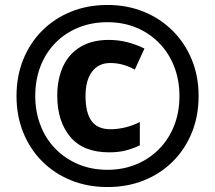

<svg xmlns="http://www.w3.org/2000/svg" viewBox="-20 -744 867 774"><path d="M420 -129.9Q315.5 -129.9 263.2 -192.4Q210.8 -254.8 210.8 -358.2Q210.8 -425.1 234.1 -475.9Q257.4 -526.7 304 -554.9Q350.5 -583.1 418.5 -583.1Q458.1 -583.1 493.7 -573.8Q529.4 -564.6 562.3 -548.2L523.5 -463.4Q498.5 -477 474.4 -483.5Q450.3 -490 424.4 -490Q377.6 -490 351.2 -455.3Q324.8 -420.6 324.8 -357Q324.8 -289.5 349 -256.3Q373.3 -223 425.8 -223Q454.3 -223 485 -230.4Q515.6 -237.8 543.7 -252.1V-158.2Q515.4 -144.6 486.4 -137.3Q457.5 -129.9 420 -129.9ZM413.6 10Q333.6 10 266.6 -17Q199.6 -44 150.1 -93.5Q100.6 -143 73.6 -210Q46.6 -277 46.6 -357Q46.6 -437 73.6 -504Q100.6 -571 150.1 -620.5Q199.6 -670 266.6 -697Q333.6 -724 413.6 -724Q492 -724 558.8 -697Q625.6 -670 675.5 -620.5Q725.4 -571 753 -504Q780.6 -437 780.6 -357Q780.6 -277 753.6 -210Q726.6 -143 677.1 -93.5Q627.6 -44 560.6 -17Q493.6 10 413.6 10ZM413.6 -59.5Q475.7 -59.5 528.7 -81.3Q581.6 -103 621 -142.8Q660.3 -182.5 681.9 -237.1Q703.4 -291.7 703.4 -357Q703.4 -420.8 682.3 -475.3Q661.1 -529.9 622.3 -569.8Q583.6 -609.8 530.4 -632.2Q477.3 -654.5 413.6 -654.5Q349.2 -654.5 295.9 -632.7Q242.5 -611 203.5 -571.2Q164.4 -531.5 143.3 -476.9Q122.1 -422.3 122.1 -357Q122.1 -293.2 143.3 -238.7Q164.4 -184.1 203.5 -144.2Q242.5 -104.2 295.9 -81.8Q349.2 -59.5 413.6 -59.5Z"/></svg>

Font: Noto Sans Khmer
Style: Regular
Weight: 400
Designer: Danh Hong and the Monotype Design Team
Foundry: Monotype Imaging Inc.
Version: Version 2.003